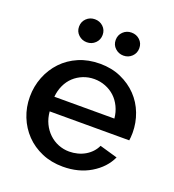

<svg xmlns="http://www.w3.org/2000/svg" viewBox="-134 -835 863 950"><g transform="rotate(20 297.5 -360.0)"><path d="M303 10Q242 10 192 -11.5Q142 -33 106.5 -70Q71 -107 51.5 -156Q32 -205 32 -260Q32 -315 51.5 -364.5Q71 -414 106.5 -451.5Q142 -489 192 -510.5Q242 -532 304 -532Q365 -532 414.5 -510Q464 -488 499 -451.5Q534 -415 552.5 -366.5Q571 -318 571 -265Q571 -253 570 -242.5Q569 -232 568 -225H149Q152 -190 165.5 -162Q179 -134 200.5 -113.5Q222 -93 249.5 -82Q277 -71 307 -71Q329 -71 350.5 -76.5Q372 -82 390 -92.5Q408 -103 422 -118Q436 -133 444 -151L538 -124Q511 -65 448.5 -27.5Q386 10 303 10ZM462 -301Q459 -334 445.5 -362Q432 -390 411 -409.5Q390 -429 362 -440Q334 -451 303 -451Q272 -451 244.5 -440Q217 -429 196 -409.5Q175 -390 162 -362Q149 -334 146 -301ZM266 -670Q266 -644 248 -626.5Q230 -609 204 -609Q179 -609 160.5 -626Q142 -643 142 -669Q142 -695 160 -712.5Q178 -730 204 -730Q230 -730 248 -713Q266 -696 266 -670ZM459 -670Q459 -644 441 -626.5Q423 -609 397 -609Q372 -609 353.5 -626Q335 -643 335 -669Q335 -695 353 -712.5Q371 -730 397 -730Q423 -730 441 -713Q459 -696 459 -670Z"/></g></svg>

Font: IngvarSans
Style: Regular
Weight: 600
Version: Version 3.000